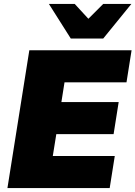

<svg xmlns="http://www.w3.org/2000/svg" viewBox="-20 -962 693 982"><path d="M18 0ZM18 0 130 -705H653L627 -541H310L294 -440H587L561 -276H268L250 -164H567L541 0ZM342 -765 230 -942H362L432 -866L508 -942H652L508 -765Z"/></svg>

Font: Winston Black
Style: Italic
Weight: 900
Italic angle: -9°
Designer: Original fonts by Vernon Adams / Changes by Cristiano Sobral
Foundry: VOriginal fonts by Vernon Adams / Changes by Cristiano Sobral
Version: Version 2.503;July 17, 2020;FontCreator 13.0.0.2655 64-bit